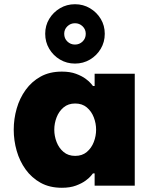

<svg xmlns="http://www.w3.org/2000/svg" viewBox="-20 -879 710 909"><path d="M335 -578Q296 -578 264 -597Q232 -616 213 -648Q194 -680 194 -719Q194 -758 213 -789.5Q232 -821 264 -840Q296 -859 335 -859Q374 -859 406 -840Q438 -821 457 -789.5Q476 -758 476 -719Q476 -680 457 -648Q438 -616 406 -597Q374 -578 335 -578ZM335 -668Q356 -668 371 -682.5Q386 -697 386 -719Q386 -740 371 -754.5Q356 -769 335 -769Q314 -769 299 -754.5Q284 -740 284 -719Q284 -697 299 -682.5Q314 -668 335 -668ZM273 -540Q312 -540 340 -529.5Q368 -519 385.5 -506Q403 -493 411.5 -482.5Q420 -472 420 -472H428V-530H618V0H428V-58H420Q420 -58 411.5 -47.5Q403 -37 385.5 -24Q368 -11 340 -0.5Q312 10 273 10Q215 10 172.5 -13.5Q130 -37 101.5 -76.5Q73 -116 59 -165Q45 -214 45 -265Q45 -316 59 -365Q73 -414 101.5 -453.5Q130 -493 172.5 -516.5Q215 -540 273 -540ZM336 -389Q303 -389 281 -370.5Q259 -352 248 -323.5Q237 -295 237 -265Q237 -235 248 -206.5Q259 -178 281 -159.5Q303 -141 336 -141Q369 -141 391 -159.5Q413 -178 424 -206.5Q435 -235 435 -265Q435 -295 424 -323.5Q413 -352 391 -370.5Q369 -389 336 -389Z"/></svg>

Font: Be Vietnam Pro Black
Style: Regular
Weight: 900
Designer: Lam Bao, Tony Le, Vietanh Nguyen
Foundry: Yellow Type Foundry
Version: Version 1.002; ttfautohint (v1.8.3)